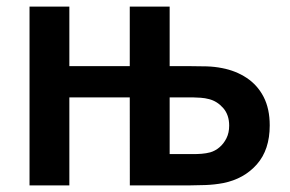

<svg xmlns="http://www.w3.org/2000/svg" viewBox="-20 -560 875 580"><path d="M69.2 0V-540H189.5V-360.2H372V-540H492.5V-360.2H552.7Q580.1 -360.2 604.1 -359.5Q628.1 -358.8 650.8 -354.3Q692.7 -346.3 725.3 -324.6Q757.9 -302.9 776.4 -267.2Q794.8 -231.4 794.8 -181.2Q794.8 -107.7 756 -63.6Q717.2 -19.6 654.5 -7Q628.2 -2 600.2 -1Q572.3 0 554.3 0H372.2L372 -265.7H189.5V0ZM492.5 -94.5H564.8Q576.2 -94.5 589.4 -95.5Q602.5 -96.5 615 -99.8Q629.8 -104 642.8 -114.9Q655.8 -125.8 664.1 -142.4Q672.3 -158.9 672.3 -180.5Q672.3 -213 654.3 -233.6Q636.2 -254.2 611.8 -260.5Q599.3 -263.8 586.6 -264.7Q573.8 -265.7 564.8 -265.7H492.5Z"/></svg>

Font: Manrope ExtraLight
Style: Regular
Weight: 200
Designer: Mikhail Sharanda
Foundry: Mikhail Sharanda
Version: Version 4.505